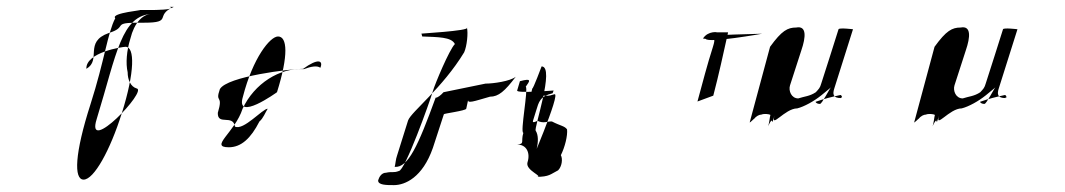

<svg xmlns="http://www.w3.org/2000/svg" viewBox="-20 -534 3096 558"><path d="M231 -334C276 -360 223 -412 296 -438C351 -455 307 -467 372 -468H398C485 -468 427 -489 485 -514H473C498 -505 416 -505 432 -505H384C406 -505 300 -497 315 -481C293 -440 284 -359 243 -231C197 -88 194 -12 223 -12C253 -12 300 -97 334 -205C372 -325 372 -398 345 -398C336 -398 229 -382 231 -334ZM261 -188C320 -380 332 -490 424 -494C394 -494 370 -467 359 -422C348 -387 345 -350 351 -324C351 -302 360 -282 377 -277C411 -272 227 -80 261 -188Z M619 -275C640 -312 824 -334 861 -334C905 -366 920 -358 911 -337C902 -344 884 -341 863 -333C793 -338 719 -291 685 -218C663 -149 587 -106 645 -106C681 -106 709 -132 734 -181C745 -190 751 -207 758 -218C743 -218 688 -154 663 -166C657 -203 612 -168 613 -206C630 -262 604 -232 619 -275ZM686 -253C663 -178 785 -266 785 -266C819 -374 815 -428 788 -428C765 -428 715 -366 686 -253Z M1205 -436 1207 -428C1252 -426 1292 -427 1302 -406C1286 -390 1244 -290 1238 -269C1229 -238 1157 -37 1139 -37C1124 -31 1119 -36 1102 -32C1089 -32 1082 -20 1079 -10C1078 4 1103 4 1125 4C1157 4 1208 -18 1238 -104L1270 -202C1269 -204 1333 -212 1335 -218L1341 -246C1336 -231 1358 -240 1404 -253C1429 -253 1447 -269 1479 -311C1463 -298 1414 -291 1391 -291L1269 -266C1261 -257 1252 -250 1246 -250C1195 -110 1166 -46 1127 -49C1129 -54 1130 -72 1134 -82L1166 -184C1175 -209 1266 -278 1329 -382C1337 -400 1341 -438 1337 -454C1349 -444 1187 -436 1205 -436Z M1483 -271 1491 -298C1528 -308 1519 -298 1508 -282C1516 -276 1491 -148 1501 -148C1493 -122 1506 -116 1483 -114C1510 -114 1522 -90 1513 -62C1506 -38 1564 -20 1538 -20C1577 -20 1580 -28 1602 -39C1613 -50 1616 -72 1610 -83C1622 -107 1630 -140 1628 -158C1621 -168 1609 -168 1584 -181C1573 -182 1559 -174 1542 -183C1542 -183 1526 -174 1529 -183L1538 -212C1546 -238 1549 -254 1586 -263L1589 -271C1589 -271 1480 -262 1483 -271ZM1527 -277C1524 -266 1522 -258 1535 -258C1570 -255 1573 -254 1591 -260C1613 -269 1511 -32 1516 -47C1535 -75 1553 -128 1537 -154C1530 -158 1594 -341 1554 -341C1554 -341 1529 -274 1527 -277Z M2023 -422 2031 -421C2039 -408 2195 -436 2195 -436C2195 -436 2033 -432 2035 -429V-423C2057 -424 2060 -424 2052 -398C2035 -345 2022 -294 2007 -239L2053 -256C2069 -317 2082 -377 2096 -440H2062C2069 -440 2038 -446 2023 -422Z M2218 -398 2159 -179C2157 -174 2174 -192 2171 -188C2178 -197 2187 -201 2193 -201C2200 -204 2214 -203 2219 -200C2217 -194 2216 -176 2212 -167C2232 -208 2218 -154 2231 -198C2219 -158 2261 -219 2297 -219C2317 -224 2346 -240 2367 -257L2395 -280C2391 -277 2369 -232 2363 -232C2357 -232 2352 -234 2350 -238C2378 -248 2396 -252 2423 -258C2426 -256 2428 -254 2426 -249C2426 -249 2426 -254 2424 -249C2401 -249 2399 -260 2405 -278L2459 -449C2459 -449 2419 -454 2417 -449C2417 -449 2369 -297 2367 -292C2363 -278 2360 -276 2351 -266C2333 -254 2318 -254 2300 -248C2280 -248 2271 -270 2276 -286L2309 -388C2322 -426 2325 -460 2294 -454C2269 -454 2252 -445 2218 -398Z M2696 -398 2637 -179C2635 -174 2652 -192 2649 -188C2656 -197 2665 -201 2671 -201C2678 -204 2692 -203 2697 -200C2695 -194 2694 -176 2690 -167C2710 -208 2696 -154 2709 -198C2697 -158 2739 -219 2775 -219C2795 -224 2824 -240 2845 -257L2873 -280C2869 -277 2847 -232 2841 -232C2835 -232 2830 -234 2828 -238C2856 -248 2874 -252 2901 -258C2904 -256 2906 -254 2904 -249C2904 -249 2904 -254 2902 -249C2879 -249 2877 -260 2883 -278L2937 -449C2937 -449 2897 -454 2895 -449C2895 -449 2847 -297 2845 -292C2841 -278 2838 -276 2829 -266C2811 -254 2796 -254 2778 -248C2758 -248 2749 -270 2754 -286L2787 -388C2800 -426 2803 -460 2772 -454C2747 -454 2730 -445 2696 -398Z"/></svg>

Font: Zinc
Style: Obl
Weight: 400
Version: Version 1